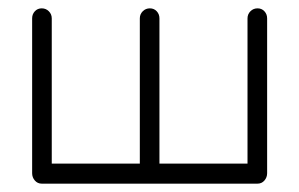

<svg xmlns="http://www.w3.org/2000/svg" viewBox="-20 -440 717 460"><path d="M80 0Q70 0 63.5 -7.5Q57 -15 57 -25V-396Q57 -406 63.5 -413Q70 -420 80 -420Q90 -420 97 -413Q104 -406 104 -396V-48H315V-396Q315 -406 322 -413Q329 -420 339 -420Q349 -420 355.5 -413Q362 -406 362 -396V-48H573V-396Q573 -406 580 -413Q587 -420 597 -420Q607 -420 613.5 -413Q620 -406 620 -396V-25Q620 -15 613.5 -7.5Q607 0 597 0Z"/></svg>

Font: Zen Kurenaido
Style: Regular
Weight: 400
Designer: Yoshimichi Ohira
Foundry: Positype
Version: Version 1.001